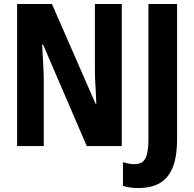

<svg xmlns="http://www.w3.org/2000/svg" viewBox="-20 -734 976 965"><path d="M592 0H416L196 -511H192Q193 -485 194.5 -461Q196 -437 197 -414.5Q198 -392 199 -371.5Q200 -351 200 -332V0H66V-714H241L460 -213H464Q463 -238 462 -261.5Q461 -285 459.5 -306Q458 -327 457.5 -347Q457 -367 457 -385V-714H592ZM677 211Q654 211 634.5 208.5Q615 206 598 200V81Q611 85 625 88Q639 91 655 91Q681 91 696 80Q711 69 718.5 41Q726 13 726 -35V-714H870V-37Q870 56 847 110Q824 164 781 187.5Q738 211 677 211Z"/></svg>

Font: Noto Sans Display Condensed
Style: Bold
Weight: 700
Width: 3
Designer: Monotype Design Team
Foundry: Monotype Imaging Inc.
Version: Version 2.003